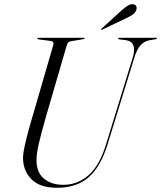

<svg xmlns="http://www.w3.org/2000/svg" viewBox="-20 -879 764 909"><path d="M481.5 -194 608 -605Q631 -681.5 575 -689L545.5 -692.5Q539 -693.5 539 -697Q539 -700 543.5 -700H720Q723.5 -700 723.5 -697.5Q723.5 -695 717.5 -693.5L685.5 -688Q662.5 -683.5 645.2 -664.5Q628 -645.5 615 -603L490 -197.5Q457.5 -91 400.5 -40.5Q343.5 10 250 10Q168 10 127.8 -31.5Q87.5 -73 89 -137.5Q89.5 -153.5 96.5 -186Q103.5 -218.5 113.8 -257Q124 -295.5 134.5 -329.5L232.5 -667Q235 -675 230.8 -679.8Q226.5 -684.5 220 -685L163 -692.5Q156.5 -693.5 156.5 -697Q156.5 -700 161 -700H377Q380.5 -700 380.5 -697.5Q380.5 -694.5 374 -693.5L314.5 -683.5Q307.5 -682.5 303 -678Q298.5 -673.5 295 -661L198 -328Q176 -250.5 164.8 -203.2Q153.5 -156 153 -127Q151 -66 186 -35Q221 -4 280.5 -4Q346.5 -4 398.8 -49.2Q451 -94.5 481.5 -194ZM553 -827.5Q570.5 -843 584.2 -851.8Q598 -860.5 609.5 -859Q621.5 -858 625 -849.5Q628.5 -841 625.5 -832.5Q620.5 -818 606.5 -808.8Q592.5 -799.5 575 -791.5L464.5 -739Q460 -736.5 459 -738.5Q458 -741 461.5 -744Z"/></svg>

Font: Fraunces 144pt Light
Style: Italic
Weight: 300
Italic angle: -16°
Version: Version 1.000;[0bf87f6ff]